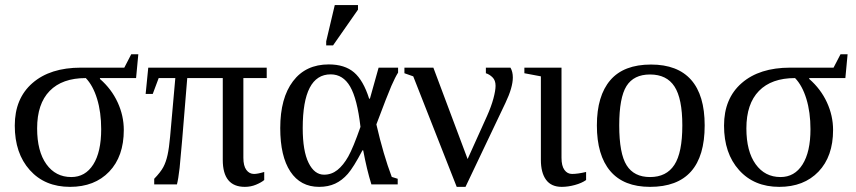

<svg xmlns="http://www.w3.org/2000/svg" viewBox="-20 -725 3368 755"><path d="M496.1 -511.7H523.9L515.1 -418H373V-414.6Q418.5 -375 442.6 -322.5Q466.8 -270 466.8 -213.9Q466.8 -109.9 409.4 -50Q352.1 9.8 255.4 9.8Q156.2 9.8 97.2 -56.2Q38.1 -122.1 38.1 -231Q38.1 -337.9 107.7 -398.4Q177.2 -459 298.3 -459H468.8ZM260.3 -28.8Q315.4 -28.8 346.7 -78.1Q377.9 -127.4 377.9 -216.8Q377.9 -283.7 361.8 -336.2Q345.7 -388.7 317.4 -418Q224.6 -418 175.3 -367.4Q126 -316.9 126 -220.2Q126 -129.9 162.4 -79.3Q198.7 -28.8 260.3 -28.8Z M716.3 -418Q691.4 -108.9 686.3 -64.7Q681.2 -20.5 675.8 0H586.4V-22Q611.8 -48.3 622.3 -68.1Q632.8 -87.9 638.9 -115.7Q645 -143.6 648.9 -187.5L669.4 -418H604L580.6 -355.5H552.7L563 -459H1028.8V-418H937V-104.5Q937 -72.8 948.7 -56.9Q960.4 -41 979 -41Q993.2 -41 1019 -48.8V-17.1Q1007.3 -7.3 986.8 1.2Q966.3 9.8 942.9 9.8Q856 9.8 856 -96.2V-418Z M1543.9 -22V0H1440.4Q1422.4 -57.6 1408.2 -133.8H1405.3Q1370.1 -66.9 1347.7 -41.3Q1325.2 -15.6 1297.9 -2.9Q1270.5 9.8 1234.9 9.8Q1161.6 9.8 1121.8 -50.3Q1082 -110.4 1082 -221.2Q1082 -339.4 1132.1 -405.5Q1182.1 -471.7 1272.9 -471.7Q1335.4 -471.7 1372.1 -440.4Q1408.7 -409.2 1431.6 -336.9H1434.6L1468.8 -459H1545.4V-439.5Q1534.2 -421.9 1519 -387.2Q1503.9 -352.5 1460 -235.8Q1487.8 -115.7 1520.5 -29.3ZM1397.5 -226.1Q1384.8 -336.4 1356.9 -384.5Q1329.1 -432.6 1280.3 -432.6Q1170.4 -432.6 1170.4 -221.2Q1170.4 -131.3 1193.4 -84.7Q1216.3 -38.1 1254.4 -38.1Q1283.7 -38.1 1306.9 -56.6Q1330.1 -75.2 1349.4 -109.4Q1368.7 -143.6 1397.5 -226.1ZM1262.7 -546.4V-562.5L1296.4 -705.1H1387.7V-687L1289.6 -546.4Z M1928.7 -387.7Q1928.7 -409.2 1916.7 -420.9Q1904.8 -432.6 1890.6 -437V-459H1987.3Q1996.6 -442.9 1996.6 -420.4Q1996.6 -381.3 1967.8 -320.8L1810.5 9.8H1775.9L1605 -424.8L1570.3 -437V-459H1684.1L1818.8 -99.6L1895 -268.6Q1911.6 -305.7 1920.2 -337.4Q1928.7 -369.1 1928.7 -387.7Z M2188 -104.5Q2188 -72.8 2199.5 -56.9Q2210.9 -41 2229.5 -41Q2252 -41 2284.7 -48.8V-17.1Q2267.6 -4.9 2240.7 2.4Q2213.9 9.8 2189 9.8Q2147.5 9.8 2127.2 -18.1Q2106.9 -45.9 2106.9 -96.2V-424.8L2042 -437V-459H2188Z M2751 -231.9Q2751 9.8 2536.1 9.8Q2432.6 9.8 2379.9 -52.2Q2327.1 -114.3 2327.1 -231.9Q2327.1 -348.1 2379.9 -409.7Q2432.6 -471.2 2540 -471.2Q2644.5 -471.2 2697.8 -410.9Q2751 -350.6 2751 -231.9ZM2663.1 -231.9Q2663.1 -337.4 2632.3 -384.8Q2601.6 -432.1 2536.1 -432.1Q2472.2 -432.1 2443.6 -386.7Q2415 -341.3 2415 -231.9Q2415 -121.1 2444.1 -75Q2473.1 -28.8 2536.1 -28.8Q2600.6 -28.8 2631.8 -76.7Q2663.1 -124.5 2663.1 -231.9Z M3285.2 -511.7H3313L3304.2 -418H3162.1V-414.6Q3207.5 -375 3231.7 -322.5Q3255.9 -270 3255.9 -213.9Q3255.9 -109.9 3198.5 -50Q3141.1 9.8 3044.4 9.8Q2945.3 9.8 2886.2 -56.2Q2827.1 -122.1 2827.1 -231Q2827.1 -337.9 2896.7 -398.4Q2966.3 -459 3087.4 -459H3257.8ZM3049.3 -28.8Q3104.5 -28.8 3135.7 -78.1Q3167 -127.4 3167 -216.8Q3167 -283.7 3150.9 -336.2Q3134.8 -388.7 3106.4 -418Q3013.7 -418 2964.4 -367.4Q2915 -316.9 2915 -220.2Q2915 -129.9 2951.4 -79.3Q2987.8 -28.8 3049.3 -28.8Z"/></svg>

Font: Times New Roman
Style: Regular
Weight: 400
Designer: Steve Matteson
Foundry: Ascender Corporation
Version: Version 2.00.3